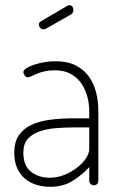

<svg xmlns="http://www.w3.org/2000/svg" viewBox="-20 -714 463 740"><path d="M194 -478Q240 -478 271.5 -462Q303 -446 322.5 -419Q342 -392 350.5 -357.5Q359 -323 359 -286V-18Q359 -10 354.5 -5Q350 0 342 0Q334 0 329 -5Q324 -10 324 -18V-70Q298 -41 261 -17.5Q224 6 174 6Q145 6 119.5 -2Q94 -10 75 -26.5Q56 -43 45.5 -67.5Q35 -92 35 -126Q35 -166 52 -191.5Q69 -217 99.5 -232Q130 -247 173 -252.5Q216 -258 268 -258H324V-286Q324 -314 316.5 -342Q309 -370 293.5 -392.5Q278 -415 253 -429Q228 -443 192 -443Q169 -443 151.5 -439Q134 -435 121.5 -429.5Q109 -424 100.5 -420Q92 -416 88 -416Q80 -416 75 -423.5Q70 -431 70 -436Q70 -443 81 -450.5Q92 -458 109.5 -464Q127 -470 149 -474Q171 -478 194 -478ZM324 -223H269Q230 -223 194.5 -220Q159 -217 131 -207Q103 -197 86.5 -178Q70 -159 70 -126Q70 -75 99.5 -52Q129 -29 173 -29Q201 -29 228 -40Q255 -51 276.5 -67.5Q298 -84 311 -103.5Q324 -123 324 -139ZM158 -604Q153 -601 149 -601Q141 -601 135.5 -606Q130 -611 130 -619Q130 -628 138 -632L240 -692Q244 -694 247 -694Q255 -694 259 -688.5Q263 -683 263 -676Q263 -664 253 -658Z"/></svg>

Font: AkaAcidDosis
Style: ExtraLight
Weight: 250
Designer: Edgar Tolentino, Pablo Impallari, Igino Marini, Aka-Acid
Foundry: Edgar Tolentino, Pablo Impallari, Igino Marini, Aka-Acid
Version: Version 1.007